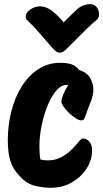

<svg xmlns="http://www.w3.org/2000/svg" viewBox="-20 -878 490 911"><path d="M222 13Q185 13 145.5 3.5Q106 -6 76 -40Q42 -73 29.5 -113.5Q17 -154 17 -212Q17 -284 34 -350.5Q51 -417 83.5 -468.5Q116 -520 162 -550Q208 -580 265 -580Q294 -580 316 -574Q338 -568 357 -545Q392 -535 407.5 -508Q423 -481 423 -452Q423 -426 409.5 -392.5Q396 -359 384 -324Q381 -317 378 -312Q375 -307 365 -307Q354 -307 338 -317.5Q322 -328 306.5 -343Q291 -358 281 -373Q271 -388 271 -396Q272 -410 280.5 -431Q289 -452 304 -474Q277 -479 252.5 -454Q228 -429 209 -384.5Q190 -340 178.5 -287Q167 -234 167 -183Q167 -167 168 -151Q169 -135 172 -121Q188 -117 206 -117Q243 -117 271.5 -132.5Q300 -148 320.5 -169Q341 -190 353.5 -205.5Q366 -221 371 -221Q391 -221 404 -206Q417 -191 417 -165Q417 -118 390 -77Q363 -36 319 -11.5Q275 13 222 13ZM409 -858Q429 -858 439.5 -843Q450 -828 450 -811Q450 -794 440 -785Q420 -769 391 -740.5Q362 -712 334 -683.5Q306 -655 287 -638Q275 -628 264 -628Q251 -628 240 -639Q225 -654 202.5 -680.5Q180 -707 155.5 -734.5Q131 -762 111 -780Q102 -788 102 -800Q102 -818 124 -833Q146 -848 170 -848Q199 -848 228 -825.5Q257 -803 282 -772Q320 -810 346 -834Q372 -858 409 -858Z"/></svg>

Font: Protest Riot
Style: Regular
Weight: 400
Designer: Octavio Pardo
Foundry: Ashler Design
Version: Version 2.005; ttfautohint (v1.8.4.7-5d5b)